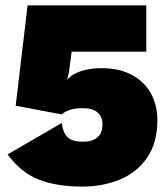

<svg xmlns="http://www.w3.org/2000/svg" viewBox="-20 -680 623 710"><path d="M562 -236Q562 -151 523.5 -96Q485 -41 422 -15.5Q359 10 285 10Q191 10 124.5 -15.5Q58 -41 8 -109L208 -225Q213 -189 230 -172.5Q247 -156 288 -156Q321 -156 340 -172Q359 -188 359 -220Q359 -248 341 -264Q323 -280 285 -280Q234 -280 208 -257L38 -289L82 -660H521V-489H245L236 -421Q234 -405 229 -386H230Q247 -407 281 -417.5Q315 -428 356 -428Q421 -428 467.5 -403Q514 -378 538 -334.5Q562 -291 562 -236Z"/></svg>

Font: Work Sans Black
Style: Regular
Weight: 900
Designer: Wei Huang
Foundry: Wei Huang
Version: Version 1.500